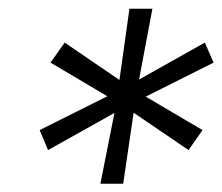

<svg xmlns="http://www.w3.org/2000/svg" viewBox="-20 -748 519 449"><path d="M214.8 -318.4 247.6 -483.9 92.3 -397 72.8 -443.8 231 -522.9 98.1 -601.6 131.3 -648.4 259.3 -561 282.7 -727.5H336.4L305.2 -562L459 -648.4L479.5 -601.6L320.8 -522L453.6 -443.8L420.9 -397L292.5 -484.4L268.1 -318.4Z"/></svg>

Font: Inter Tight Light
Style: Italic
Weight: 300
Italic angle: -9.39999°
Designer: Rasmus Andersson
Foundry: rsms
Version: Version 3.004